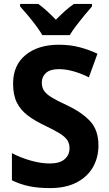

<svg xmlns="http://www.w3.org/2000/svg" viewBox="-20 -953 559 983"><path d="M484 -208Q484 -146 455.5 -96.5Q427 -47 371.5 -18.5Q316 10 236 10Q176 10 130 0.5Q84 -9 41 -30V-169Q87 -145 138.5 -130.5Q190 -116 235 -116Q286 -116 311 -138Q336 -160 336 -194Q336 -218 324.5 -235.5Q313 -253 285.5 -270Q258 -287 210 -310Q159 -334 122.5 -361.5Q86 -389 66.5 -427.5Q47 -466 47 -525Q47 -619 111 -671.5Q175 -724 282 -724Q339 -724 388 -711Q437 -698 479 -678L435 -557Q395 -577 356 -588Q317 -599 281 -599Q237 -599 215.5 -579.5Q194 -560 194 -530Q194 -506 205.5 -488.5Q217 -471 245 -454Q273 -437 323 -414Q401 -377 442.5 -331.5Q484 -286 484 -208ZM197 -773Q184 -795 164 -822Q144 -849 122 -875Q100 -901 83 -920V-933H176Q198 -917 220 -897Q242 -877 266 -852Q291 -877 313 -897Q335 -917 359 -933H451V-920Q434 -901 412.5 -875Q391 -849 370.5 -822Q350 -795 337 -773Z"/></svg>

Font: Noto Sans Hebrew SemiCondensed
Style: Bold
Weight: 700
Width: 4
Designer: Monotype Design Team
Foundry: Monotype Imaging Inc.
Version: Version 2.004; ttfautohint (v1.8.4.7-5d5b)